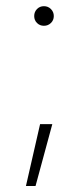

<svg xmlns="http://www.w3.org/2000/svg" viewBox="-20 -499 264 636"><path d="M125.5 -413.6Q111.8 -413.6 102.5 -422.9Q93.3 -432.1 93.3 -445.8Q93.3 -459.5 102.5 -469Q111.8 -478.5 125.5 -478.5Q139.2 -478.5 148.7 -469Q158.2 -459.5 158.2 -445.8Q158.2 -432.1 148.7 -422.9Q139.2 -413.6 125.5 -413.6ZM97.7 117.2H65.9L112.8 -87.9H153.3Z"/></svg>

Font: Kumbh Sans ExtraLight
Style: Regular
Weight: 250
Version: Version 1.005